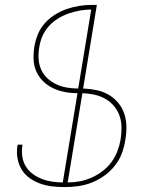

<svg xmlns="http://www.w3.org/2000/svg" viewBox="-20 -755 640 783"><path d="M244 8Q218 8 192.5 5Q167 2 143.5 -6.5Q120 -15 100.5 -29Q81 -43 68.5 -63.5Q56 -84 51.5 -109Q47 -134 51 -160L52 -165H72L71 -161Q68 -139 71 -117Q74 -95 85 -77Q96 -59 112.5 -46.5Q129 -34 149 -26Q169 -18 191 -14.5Q213 -11 236 -11L296 -375Q269 -375 243.5 -380Q218 -385 196 -395.5Q174 -406 156.5 -423Q139 -440 128.5 -463Q118 -486 117 -512Q116 -538 120 -564Q124 -589 134 -614Q144 -639 162 -659.5Q180 -680 204 -695Q228 -710 253 -718.5Q278 -727 303.5 -731Q329 -735 355 -735H375L319 -394Q347 -393 373.5 -387.5Q400 -382 422.5 -369Q445 -356 461.5 -336.5Q478 -317 486.5 -292Q495 -267 495.5 -239.5Q496 -212 491 -184Q487 -157 477 -130Q467 -103 448.5 -79.5Q430 -56 405.5 -38.5Q381 -21 354.5 -10.5Q328 0 299.5 4Q271 8 244 8ZM299 -394 352 -716Q329 -716 306 -712Q283 -708 260 -700Q237 -692 216 -679Q195 -666 178.5 -647.5Q162 -629 152.5 -606.5Q143 -584 140 -561Q136 -538 137.5 -514.5Q139 -491 148 -471Q157 -451 173 -436Q189 -421 209 -411.5Q229 -402 252 -398Q275 -394 299 -394ZM256 -11Q281 -11 305 -15.5Q329 -20 353 -30.5Q377 -41 398 -57Q419 -73 434.5 -94Q450 -115 459 -139Q468 -163 472 -187Q476 -212 475.5 -237Q475 -262 467 -284Q459 -306 444 -323.5Q429 -341 408.5 -352.5Q388 -364 364.5 -369Q341 -374 316 -375Z"/></svg>

Font: Iosevka Thin Extended Oblique
Style: Regular
Weight: 100
Width: 7
Italic angle: -9°
Monospace: yes
Designer: Belleve Invis
Foundry: Belleve Invis
Version: Version 32.5.0; ttfautohint (v1.8.4)